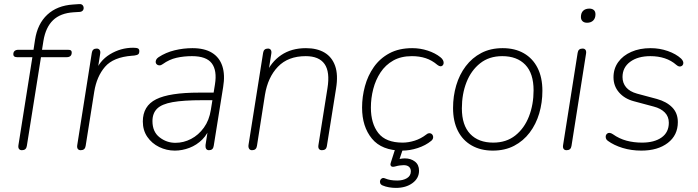

<svg xmlns="http://www.w3.org/2000/svg" viewBox="-20 -727 3405 937"><path d="M87 6Q77 6 72.5 -0.5Q68 -7 70 -19L138 -448H63Q54 -448 49.5 -451.5Q45 -455 45 -462Q45 -473 51.5 -478.5Q58 -484 69 -484H152L142 -474L151 -533Q163 -611 211 -655.5Q259 -700 337 -705L366 -707Q375 -708 380 -704.5Q385 -701 387 -695.5Q389 -690 388 -684Q387 -678 382.5 -674Q378 -670 371 -669L339 -667Q275 -663 239 -628.5Q203 -594 192 -528L184 -477L179 -484H312Q322 -484 326 -481Q330 -478 330 -471Q330 -459 323.5 -453.5Q317 -448 306 -448H180L111 -15Q108 6 87 6Z M374 6Q364 6 359.5 -0.5Q355 -7 357 -19L428 -469Q431 -490 452 -490Q461 -490 466 -483.5Q471 -477 469 -465L454 -370H443Q464 -430 516.5 -462Q569 -494 630 -494Q647 -494 653.5 -490.5Q660 -487 660 -477Q660 -467 655 -462.5Q650 -458 636 -456L624 -455Q533 -448 492.5 -401Q452 -354 440 -280L398 -15Q395 6 374 6Z M833 8Q793 8 757 -9.5Q721 -27 699 -59Q677 -91 677 -134Q677 -210 742 -242.5Q807 -275 952 -275H1033L1027 -238H968Q875 -238 822 -228.5Q769 -219 746.5 -196.5Q724 -174 724 -136Q724 -84 758.5 -57Q793 -30 836 -30Q876 -30 912.5 -49Q949 -68 975 -104Q1001 -140 1009 -191L1029 -315Q1040 -383 1013.5 -418Q987 -453 917 -453Q877 -453 841.5 -445Q806 -437 774 -414Q766 -408 758.5 -408Q751 -408 746 -412Q741 -416 740 -422Q739 -428 742 -435Q745 -442 754 -448Q789 -471 832 -481.5Q875 -492 919 -492Q978 -492 1014.5 -469.5Q1051 -447 1065 -404.5Q1079 -362 1069 -302L1023 -15Q1020 6 1000 6Q990 6 986 -1Q982 -8 983 -19L998 -116H1008Q995 -74 967.5 -46.5Q940 -19 904.5 -5.5Q869 8 833 8Z M1210 6Q1200 6 1195.5 -1.5Q1191 -9 1193 -21L1264 -469Q1267 -490 1288 -490Q1297 -490 1301.5 -483.5Q1306 -477 1304 -465L1288 -364H1277Q1302 -424 1352 -458Q1402 -492 1473 -492Q1527 -492 1563.5 -470.5Q1600 -449 1615.5 -405.5Q1631 -362 1620 -295L1575 -13Q1572 6 1551 6Q1541 6 1536.5 -0.5Q1532 -7 1534 -19L1578 -296Q1591 -376 1564 -414.5Q1537 -453 1472 -453Q1386 -453 1336.5 -401.5Q1287 -350 1273 -264L1234 -15Q1231 6 1210 6Z M1943 8Q1843 8 1795 -50.5Q1747 -109 1747 -202Q1747 -255 1761 -306.5Q1775 -358 1804.5 -400Q1834 -442 1880.5 -467Q1927 -492 1992 -492Q2031 -492 2067.5 -480Q2104 -468 2129 -448Q2138 -441 2142 -433Q2146 -425 2145 -418Q2144 -411 2139.5 -407Q2135 -403 2129 -403.5Q2123 -404 2115 -410Q2088 -433 2057.5 -443Q2027 -453 1990 -453Q1937 -453 1899 -431.5Q1861 -410 1837 -373.5Q1813 -337 1801.5 -292.5Q1790 -248 1790 -202Q1790 -124 1826.5 -77.5Q1863 -31 1945 -31Q1973 -31 2003.5 -40.5Q2034 -50 2061 -71Q2068 -77 2075 -77Q2082 -77 2086.5 -73.5Q2091 -70 2093 -64Q2095 -58 2093 -51.5Q2091 -45 2085 -40Q2057 -17 2018.5 -4.5Q1980 8 1943 8ZM1912 190Q1895 190 1878 187Q1861 184 1847 178Q1838 174 1835.5 167Q1833 160 1835.5 153Q1838 146 1844.5 143Q1851 140 1860 144Q1872 149 1886 151.5Q1900 154 1919 154Q1947 154 1966 142.5Q1985 131 1985 109Q1985 95 1976 87Q1967 79 1950 79Q1942 79 1931 80.5Q1920 82 1910 85Q1903 87 1897.5 87Q1892 87 1889 84Q1886 81 1885.5 77Q1885 73 1888 64L1915 -20H1953L1928 55L1910 53Q1923 50 1934.5 48Q1946 46 1956 46Q1985 46 2005 61.5Q2025 77 2025 106Q2025 143 1993 166.5Q1961 190 1912 190Z M2385 8Q2326 8 2282 -17Q2238 -42 2214.5 -88.5Q2191 -135 2191 -200Q2191 -258 2206.5 -310.5Q2222 -363 2253 -404Q2284 -445 2329 -468.5Q2374 -492 2433 -492Q2493 -492 2536.5 -467Q2580 -442 2603.5 -395.5Q2627 -349 2627 -284Q2627 -226 2611.5 -173.5Q2596 -121 2565 -80Q2534 -39 2489 -15.5Q2444 8 2385 8ZM2387 -31Q2451 -31 2495 -66Q2539 -101 2561.5 -159Q2584 -217 2584 -286Q2584 -369 2543.5 -411Q2503 -453 2431 -453Q2367 -453 2323 -418Q2279 -383 2256.5 -325.5Q2234 -268 2234 -198Q2234 -116 2274.5 -73.5Q2315 -31 2387 -31Z M2745 6Q2735 6 2730.5 -0.5Q2726 -7 2728 -19L2799 -469Q2802 -490 2823 -490Q2833 -490 2837.5 -483.5Q2842 -477 2840 -465L2769 -15Q2766 6 2745 6ZM2845 -616Q2831 -616 2823 -623.5Q2815 -631 2815 -644Q2815 -664 2826 -674.5Q2837 -685 2856 -685Q2870 -685 2878 -678Q2886 -671 2886 -657Q2886 -638 2875 -627Q2864 -616 2845 -616Z M3110 8Q3061 8 3018.5 -5Q2976 -18 2946 -40Q2939 -45 2937 -52Q2935 -59 2936.5 -65Q2938 -71 2943 -75Q2948 -79 2955 -78.5Q2962 -78 2971 -72Q3002 -50 3037.5 -40.5Q3073 -31 3113 -31Q3173 -31 3208.5 -56Q3244 -81 3244 -128Q3244 -158 3224.5 -178Q3205 -198 3170 -207L3073 -233Q3028 -245 3001 -276Q2974 -307 2974 -350Q2974 -392 2997 -424Q3020 -456 3061 -474Q3102 -492 3155 -492Q3199 -492 3239 -478Q3279 -464 3304 -441Q3311 -434 3313.5 -427Q3316 -420 3314 -414Q3312 -408 3307 -405Q3302 -402 3295.5 -402.5Q3289 -403 3281 -410Q3256 -432 3224 -442.5Q3192 -453 3154 -453Q3093 -453 3055.5 -425.5Q3018 -398 3018 -351Q3018 -322 3035.5 -301Q3053 -280 3089 -270L3186 -244Q3233 -231 3260.5 -203Q3288 -175 3288 -131Q3288 -67 3239 -29.5Q3190 8 3110 8Z"/></svg>

Font: Nunito Variable Extra Light
Style: Italic
Weight: 200
Italic angle: -9°
Designer: Vernon Adams
Foundry: Vernon Adams
Version: Version 3.602